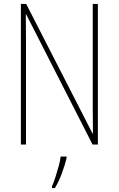

<svg xmlns="http://www.w3.org/2000/svg" viewBox="-20 -734 602 975"><path d="M477 0H450L113 -661H111Q111 -634 111.5 -605Q112 -576 112 -534V0H86V-714H113L450 -56H452Q452 -91 451.5 -127.5Q451 -164 451 -190V-714H477ZM318 70Q309 106 294 146.5Q279 187 259 221H244V212Q252 195 261 167Q270 139 278 110Q286 81 288 61H318Z"/></svg>

Font: Noto Sans Georgian Condensed Thin
Style: Regular
Weight: 100
Width: 3
Designer: Monotype Design Team, Akaki Razmadze
Foundry: Google LLC
Version: Version 2.005; ttfautohint (v1.8.4.7-5d5b)